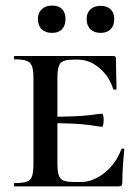

<svg xmlns="http://www.w3.org/2000/svg" viewBox="-20 -669 504 689"><path d="M32 -12Q62 -12 76 -17Q90 -22 95 -36.5Q100 -51 100 -81V-387Q100 -417 95 -431Q90 -445 76 -450.5Q62 -456 32 -456Q30 -456 30 -462Q30 -468 32 -468H386Q396 -468 396 -460L397 -398Q398 -379 398 -350Q398 -347 392.5 -347Q387 -347 386 -350Q372 -395 336.5 -425Q301 -455 260 -455H246Q219 -455 207 -449.5Q195 -444 190.5 -430Q186 -416 186 -386V-85Q186 -55 190.5 -41Q195 -27 207 -21.5Q219 -16 246 -16H270Q315 -16 356 -49.5Q397 -83 415 -133Q416 -136 421 -136Q426 -136 426 -133Q419 -61 419 -15Q419 -7 416 -3.5Q413 0 404 0H32Q30 0 30 -6Q30 -12 32 -12ZM148 -227V-250Q256 -250 298.5 -255.5Q341 -261 346 -261Q349 -261 350.5 -254Q352 -247 352 -239Q352 -230 350.5 -222Q349 -214 346 -214Q341 -214 298.5 -220.5Q256 -227 148 -227ZM116 -601Q116 -623 130 -636Q144 -649 167 -649Q190 -649 202.5 -636.5Q215 -624 215 -601Q215 -577 202.5 -564Q190 -551 167 -551Q143 -551 129.5 -564Q116 -577 116 -601ZM291 -601Q291 -623 304.5 -635.5Q318 -648 341 -648Q364 -648 377 -635.5Q390 -623 390 -601Q390 -577 377 -564Q364 -551 341 -551Q318 -551 304.5 -564Q291 -577 291 -601Z"/></svg>

Font: Cormorant SC SemiBold
Style: Regular
Weight: 600
Designer: Christian Thalmann (Catharsis Fonts)
Foundry: Catharsis Fonts
Version: Version 4.000